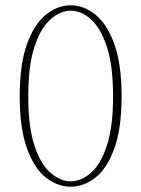

<svg xmlns="http://www.w3.org/2000/svg" viewBox="-20 -687 530 720"><path d="M245 13Q195 13 151.5 -21.5Q108 -56 81 -131Q54 -206 54 -325Q54 -446 81 -521Q108 -596 151.5 -631.5Q195 -667 245 -667Q295 -667 338.5 -631.5Q382 -596 409 -521Q436 -446 436 -325Q436 -206 409 -131Q382 -56 338.5 -21.5Q295 13 245 13ZM245 -7Q284 -7 320.5 -38.5Q357 -70 380.5 -140Q404 -210 404 -325Q404 -442 380.5 -512.5Q357 -583 320.5 -615Q284 -647 245 -647Q207 -647 170 -615Q133 -583 109.5 -512.5Q86 -442 86 -325Q86 -210 109.5 -140Q133 -70 170 -38.5Q207 -7 245 -7Z"/></svg>

Font: Source Serif 4 ExtraLight
Style: Regular
Weight: 200
Designer: Frank Grießhammer
Foundry: Adobe
Version: Version 4.005;hotconv 1.1.0;makeotfexe 2.6.0